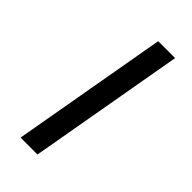

<svg xmlns="http://www.w3.org/2000/svg" viewBox="-316 -974 1232 1232"><g transform="rotate(45 300.0 -358.0)"><path d="M146.5 173 333.5 -889H487L300 173Z"/></g></svg>

Font: Google Sans Code
Style: Italic
Weight: 400
Italic angle: -10°
Monospace: yes
Designer: Google Sans Code Authors
Foundry: Google LLC
Version: Version 6.000